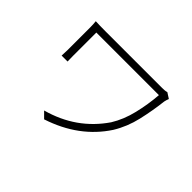

<svg xmlns="http://www.w3.org/2000/svg" viewBox="-128 -962 1256 1256"><g transform="rotate(45 500.0 -334.0)"><path d="M812 -682 851 -657Q848 -651 845 -640Q842 -629 841 -624Q830 -529 808 -433.5Q786 -338 737 -258Q612 -66 368 14L327 -27Q561 -91 692 -283Q736 -354 758 -445.5Q780 -537 787 -629H208V-414Q208 -393 209 -362H154Q156 -393 156 -414V-624Q156 -655 153 -679Q188 -677 248 -677H769Q780 -677 791.5 -678Q803 -679 812 -682Z"/></g></svg>

Font: LXGW 975 Gothic SC 200W
Style: Regular
Weight: 200
Version: Version 2.01;February 25, 2021